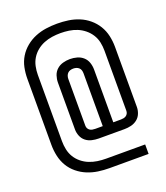

<svg xmlns="http://www.w3.org/2000/svg" viewBox="-149 -854 891 1029"><g transform="rotate(-20 297.0 -340.0)"><path d="M297 72Q265 72 233.5 67.5Q202 63 172.5 51Q143 39 118 18.5Q93 -2 77 -29Q61 -56 54 -87.5Q47 -119 47 -151V-529Q47 -561 53.5 -592.5Q60 -624 76.5 -651Q93 -678 118 -698.5Q143 -719 172.5 -731Q202 -743 233.5 -747.5Q265 -752 297 -752Q329 -752 360.5 -747.5Q392 -743 421.5 -731Q451 -719 475.5 -698.5Q500 -678 516.5 -651Q533 -624 540 -592.5Q547 -561 547 -529V-186Q547 -167 539.5 -148.5Q532 -130 516.5 -118Q501 -106 482 -101.5Q463 -97 444 -97H297Q278 -97 258.5 -101.5Q239 -106 224 -118Q209 -130 201.5 -148.5Q194 -167 194 -186V-453Q194 -473 200.5 -492.5Q207 -512 222 -525.5Q237 -539 257 -544.5Q277 -550 297 -550Q317 -550 337 -544.5Q357 -539 372 -525.5Q387 -512 393.5 -492.5Q400 -473 400 -453V-152H444Q451 -152 459 -153.5Q467 -155 473.5 -159.5Q480 -164 483.5 -171Q487 -178 487 -186V-529Q487 -553 482 -577Q477 -601 464 -621.5Q451 -642 432 -657.5Q413 -673 391 -682Q369 -691 345 -694.5Q321 -698 297 -698Q273 -698 249 -694.5Q225 -691 202.5 -682Q180 -673 161 -657.5Q142 -642 129.5 -621.5Q117 -601 112 -577Q107 -553 107 -529V-151Q107 -127 112 -103Q117 -79 129.5 -58.5Q142 -38 161 -22.5Q180 -7 202.5 2Q225 11 249 14.5Q273 18 297 18H520V72ZM340 -152V-453Q340 -462 337.5 -470.5Q335 -479 328.5 -485Q322 -491 313.5 -493.5Q305 -496 297 -496Q288 -496 279.5 -493.5Q271 -491 265 -485Q259 -479 256 -470.5Q253 -462 253 -453V-186Q253 -178 256.5 -171Q260 -164 266.5 -159.5Q273 -155 281 -153.5Q289 -152 297 -152Z"/></g></svg>

Font: Iosevka QP Light
Style: Regular
Weight: 300
Designer: Belleve Invis
Foundry: Belleve Invis
Version: Version 20.0.0; ttfautohint (v1.8.4)